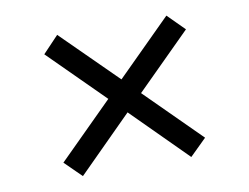

<svg xmlns="http://www.w3.org/2000/svg" viewBox="-61 -622 870 670"><g transform="rotate(-10 374.0 -287.5)"><path d="M182 -37 123 -95 316 -287 123 -479 179 -538 373 -346 566 -538 625 -479 432 -287 625 -95 566 -37 374 -229Z"/></g></svg>

Font: Nunito Sans 7pt Expanded SemiBold
Style: Regular
Weight: 600
Width: 7
Designer: Vernon Adams
Foundry: Vernon Adams
Version: Version 3.101;gftools[0.9.27]